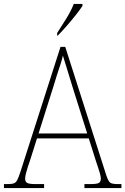

<svg xmlns="http://www.w3.org/2000/svg" viewBox="-23 -951 634 971"><path d="M-3 0V-20H16Q37 -20 47.5 -24Q58 -28 64.5 -41Q71 -54 80 -81L283 -714H307L515 -63Q525 -34 534.5 -27Q544 -20 575 -20H591V0H404V-20H433Q469 -20 478 -26.5Q487 -33 487 -48Q487 -57 482.5 -73.5Q478 -90 472 -107Q466 -124 463 -134L426 -251H164L129 -140Q125 -129 119 -111Q113 -93 108.5 -75Q104 -57 104 -47Q104 -33 113.5 -26.5Q123 -20 158 -20H200V0ZM172 -276H418L347 -501Q333 -547 318.5 -594Q304 -641 295 -670Q292 -654 283 -626.5Q274 -599 264 -568.5Q254 -538 247 -513ZM266 -784Q288 -818 312.5 -857.5Q337 -897 350 -931H394V-921Q383 -904 361 -876Q339 -848 314 -819.5Q289 -791 269 -771H266Z"/></svg>

Font: Noto Serif Georgian SemiCondensed Thin
Style: Regular
Weight: 100
Width: 4
Designer: Monotype Design Team, Akaki Razmadze
Foundry: Google LLC
Version: Version 2.003; ttfautohint (v1.8.4.7-5d5b)